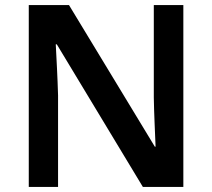

<svg xmlns="http://www.w3.org/2000/svg" viewBox="-20 -734 833 754"><path d="M700 0V-714H584V-351C585 -286 589 -211 591 -158H588L251 -714H93V0H208V-360C206 -430 202 -500 199 -560H203L541 0Z"/></svg>

Font: Noto Sans Sinhala SemiBold
Style: Regular
Weight: 600
Designer: Jelle Bosma - Monotype Design Team
Foundry: Monotype Imaging Inc.
Version: Version 2.006